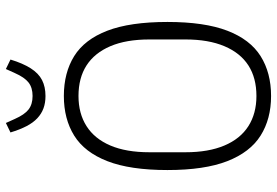

<svg xmlns="http://www.w3.org/2000/svg" viewBox="-168 -784 964 669"><g transform="rotate(-90 314.5 -450.0)"><path d="M314 12Q234 12 176 -24.5Q118 -61 87 -140.5Q56 -220 56 -349Q56 -479 87 -558.5Q118 -638 176 -674Q234 -710 314 -710Q395 -710 453 -674Q511 -638 541.5 -558.5Q572 -479 572 -349Q572 -220 541.5 -140.5Q511 -61 453 -24.5Q395 12 314 12ZM314 -39Q377 -39 420.5 -67Q464 -95 487.5 -150.5Q511 -206 511 -286V-412Q511 -493 487.5 -548Q464 -603 420.5 -631Q377 -659 314 -659Q253 -659 209 -631Q165 -603 141.5 -548Q118 -493 118 -412V-286Q118 -206 141.5 -150.5Q165 -95 209 -67Q253 -39 314 -39ZM314 -774Q290 -774 271 -781Q252 -788 236.5 -802.5Q221 -817 209 -840Q197 -863 187 -896L220 -912L234 -881Q249 -847 267 -833Q285 -819 314 -819Q343 -819 361 -833Q379 -847 394 -881L408 -912L441 -896Q428 -853 410.5 -825.5Q393 -798 369.5 -786Q346 -774 314 -774Z"/></g></svg>

Font: IBM Plex Sans Condensed Light
Style: Regular
Weight: 300
Width: 3
Designer: Mike Abbink, Paul van der Laan, Pieter van Rosmalen
Foundry: Bold Monday
Version: Version 3.201